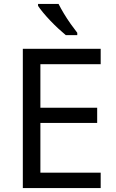

<svg xmlns="http://www.w3.org/2000/svg" viewBox="-20 -964 596 984"><path d="M496 0H97V-714H496V-635H187V-412H478V-334H187V-79H496ZM280 -944Q291 -922 307.5 -894.5Q324 -867 342.5 -841Q361 -815 376 -796V-784H317Q300 -798 279 -817.5Q258 -837 237.5 -858.5Q217 -880 200.5 -900Q184 -920 175 -934V-944Z"/></svg>

Font: Noto Sans Myanmar
Style: Regular
Weight: 400
Designer: Monotype Design Team
Foundry: Monotype Imaging Inc.
Version: Version 2.107